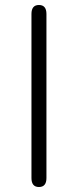

<svg xmlns="http://www.w3.org/2000/svg" viewBox="-20 -749 312 769"><path d="M136 0Q106 0 106 -36V-693Q106 -729 136 -729Q166 -729 166 -693V-36Q166 0 136 0Z"/></svg>

Font: Resource Han Rounded CN Light
Style: Regular
Weight: 300
Designer: Cyano Hao (round all glyphs); Ryoko NISHIZUKA 西塚涼子 (kana, bopomofo & ideographs); Paul D. Hunt (Latin, Greek & Cyrillic)
Foundry: Cyano Hao
Version: 0.990